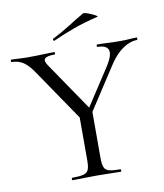

<svg xmlns="http://www.w3.org/2000/svg" viewBox="-91 -856 793 927"><g transform="rotate(-10 306.0 -392.5)"><path d="M301 -288 451 -518Q480 -565 472 -589Q464 -613 419 -613Q417 -613 417 -619Q417 -625 419 -625Q446 -625 471 -623.5Q496 -622 536 -622Q561 -622 576.5 -623.5Q592 -625 614 -625Q616 -625 616 -619Q616 -613 614 -613Q590 -613 565 -601Q540 -589 517.5 -567Q495 -545 475 -514L318 -273ZM290 -272 110 -536Q82 -579 57 -596Q32 -613 -1 -613Q-4 -613 -4 -619Q-4 -625 -1 -625Q16 -625 35 -623.5Q54 -622 70 -622Q97 -622 122.5 -622.5Q148 -623 170.5 -624Q193 -625 210 -625Q212 -625 212 -619Q212 -613 210 -613Q171 -613 161.5 -602Q152 -591 168 -568L339 -317ZM276 -310 341 -319V-81Q341 -52 347 -37Q353 -22 371 -17Q389 -12 426 -12Q429 -12 429 -6Q429 0 426 0Q402 0 372.5 -1Q343 -2 308 -2Q275 -2 244 -1Q213 0 190 0Q187 0 187 -6Q187 -12 190 -12Q226 -12 245 -17Q264 -22 270 -37Q276 -52 276 -81ZM221 -679Q217 -677 215 -682.5Q213 -688 216 -689Q263 -713 301.5 -737.5Q340 -762 378 -784Q382 -787 394.5 -783Q407 -779 420.5 -773Q434 -767 441.5 -762Q449 -757 443 -756Q376 -740 324 -721Q272 -702 221 -679Z"/></g></svg>

Font: Cormorant Infant Light
Style: Regular
Weight: 400
Version: Version 4.001